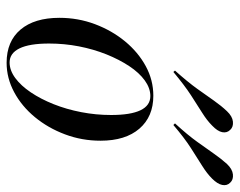

<svg xmlns="http://www.w3.org/2000/svg" viewBox="-91 -612 714 572"><g transform="rotate(90 266.0 -326.0)"><path d="M166.9 11.3Q103.2 11.3 68.1 -30.2Q33.1 -71.8 33.1 -146Q33.1 -201.6 52 -252Q71 -302.4 103.2 -341.5Q135.5 -380.6 177 -403.2Q218.5 -425.8 265.3 -425.8Q327.4 -425.8 363.3 -384.3Q399.2 -342.7 399.2 -268.5Q399.2 -212.9 380.2 -162.5Q361.3 -112.1 329 -73Q296.8 -33.9 254.8 -11.3Q212.9 11.3 166.9 11.3ZM166.1 2.4Q189.5 2.4 212.5 -14.5Q235.5 -31.5 255.2 -60.9Q275 -90.3 290.3 -128.6Q305.6 -166.9 314.1 -210.9Q322.6 -254.8 322.6 -300Q322.6 -358.1 308.5 -387.5Q294.4 -416.9 266.1 -416.9Q242.7 -416.9 219.8 -400.4Q196.8 -383.9 177 -354Q157.3 -324.2 141.9 -285.9Q126.6 -247.6 118.1 -204Q109.7 -160.5 109.7 -115.3Q109.7 -56.5 124.2 -27Q138.7 2.4 166.1 2.4ZM194.4 -485.5 190.3 -490.3Q224.2 -528.2 244.8 -556.9Q265.3 -585.5 280.2 -606.9Q295.2 -628.2 311.3 -645.2Q326.6 -661.3 342.3 -662.9Q358.1 -664.5 366.9 -654.8Q376.6 -645.2 373.8 -631Q371 -616.9 354 -600.8Q338.7 -585.5 316.1 -571.4Q293.5 -557.3 263.7 -537.9Q233.9 -518.5 194.4 -485.5ZM352.4 -485.5 347.6 -490.3Q382.3 -528.2 402.8 -556.9Q423.4 -585.5 438.3 -606.9Q453.2 -628.2 468.5 -645.2Q483.9 -661.3 499.6 -662.9Q515.3 -664.5 524.2 -654.8Q533.9 -645.2 531 -631Q528.2 -616.9 512.1 -600.8Q496.8 -585.5 474.2 -571.4Q451.6 -557.3 421.4 -537.9Q391.1 -518.5 352.4 -485.5Z"/></g></svg>

Font: Playfair 144pt
Style: Italic
Weight: 400
Italic angle: -15.6°
Designer: Claus Eggers Sørensen
Foundry: Claus Eggers Sørensen
Version: Version 2.001;gftools[0.9.30]